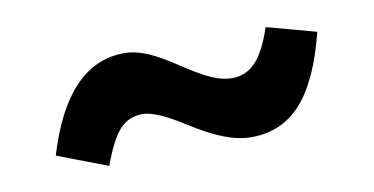

<svg xmlns="http://www.w3.org/2000/svg" viewBox="-35 -526 657 337"><g transform="rotate(-10 293.0 -357.0)"><path d="M48.3 -294.4Q95.2 -450.7 197.8 -450.7Q216.8 -450.7 238.5 -441.7Q260.3 -432.6 292 -411.1Q322.3 -391.1 341.3 -382.8Q360.4 -374.5 377 -374.5Q401.9 -374.5 419.2 -392.8Q436.5 -411.1 450.2 -452.6L538.1 -428.7Q517.1 -344.7 481.9 -305.7Q446.8 -266.6 392.6 -266.6Q370.1 -266.6 344.5 -276.4Q318.8 -286.1 285.2 -307.6Q234.9 -339.8 210.9 -339.8Q186 -339.8 169.9 -322.3Q153.8 -304.7 137.7 -260.3Z"/></g></svg>

Font: Estedad-FD Bold
Style: Regular
Weight: 700
Designer: Amin Abedi
Version: Version 7.3